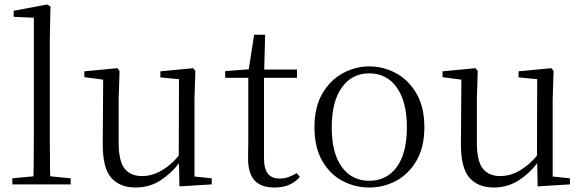

<svg xmlns="http://www.w3.org/2000/svg" viewBox="-20 -822 2607 856"><path d="M35 0V-27L129 -36Q129 -52 130 -70Q130 -109 130.5 -150.5Q131 -192 131 -227V-743L41 -747V-774L190 -802L205 -793L202 -639V-227Q202 -192 202.5 -150.5Q203 -109 203 -70Q204 -52 204 -36L295 -27V0Z M584 14Q514 14 475.5 -30Q437 -74 438 -185L440 -467L356 -478V-504L503 -518L513 -506L509 -379V-187Q509 -104 535.5 -70.5Q562 -37 613 -37Q660 -37 704 -64Q744 -88 777 -128L778 -469L695 -477V-504L841 -518L851 -506L847 -379V-35L924 -27V0L780 9L778 -94Q742 -48 696 -18Q646 14 584 14Z M1204 14Q1143 14 1114.5 -18Q1086 -50 1086 -115Q1086 -138 1086.5 -156.5Q1087 -175 1087 -201V-475H984V-505L1089 -513L1113 -667H1162L1158 -512H1304V-475H1157V-116Q1157 -69 1174.5 -47.5Q1192 -26 1226 -26Q1249 -26 1266 -32.5Q1283 -39 1303 -50L1317 -33Q1297 -10 1269 2Q1241 14 1204 14Z M1626 14Q1563 14 1507 -15.5Q1451 -45 1416.5 -105Q1382 -165 1382 -255Q1382 -345 1417.5 -405.5Q1453 -466 1509 -496Q1565 -526 1626 -526Q1689 -526 1745 -496Q1801 -466 1836.5 -405.5Q1872 -345 1872 -255Q1872 -165 1836.5 -105Q1801 -45 1745.5 -15.5Q1690 14 1626 14ZM1626 -16Q1704 -16 1749 -77.5Q1794 -139 1794 -254Q1794 -369 1749 -432Q1704 -495 1626 -495Q1549 -495 1504 -432Q1459 -369 1459 -254Q1459 -139 1504 -77.5Q1549 -16 1626 -16Z M2181 14Q2111 14 2072.5 -30Q2034 -74 2035 -185L2037 -467L1953 -478V-504L2100 -518L2110 -506L2106 -379V-187Q2106 -104 2132.5 -70.5Q2159 -37 2210 -37Q2257 -37 2301 -64Q2341 -88 2374 -128L2375 -469L2292 -477V-504L2438 -518L2448 -506L2444 -379V-35L2521 -27V0L2377 9L2375 -94Q2339 -48 2293 -18Q2243 14 2181 14Z"/></svg>

Font: Early Summer Mincho Light
Style: Regular
Weight: 300
Designer: GuiWonder
Version: Version 1.002